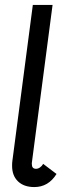

<svg xmlns="http://www.w3.org/2000/svg" viewBox="-20 -747 306 778"><path d="M109 -82Q109 -63 126 -63Q134 -63 142 -68.5Q150 -74 155 -83L209 -42Q176 11 119 11Q77 11 53 -12Q29 -35 29 -75Q29 -87 30 -94L113 -727H193L109 -87Z"/></svg>

Font: Bellota
Style: Bold Italic
Weight: 700
Italic angle: -7.5°
Designer: Kemie Guaida
Foundry: Kemie Guaida
Version: Version 4.001